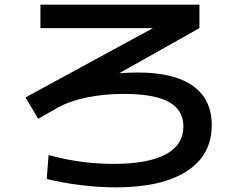

<svg xmlns="http://www.w3.org/2000/svg" viewBox="-20 -753 1040 826"><path d="M181 17 189 -86Q326 -48 468 -48Q617 -48 693 -89Q769 -130 769 -209Q769 -280 706 -314.5Q643 -349 513 -349Q426 -349 352 -333.5Q278 -318 227 -289L144 -242L90 -334L638 -632H154V-733H838V-632L493 -438Q535 -441 574 -441Q729 -441 810 -383.5Q891 -326 891 -215Q891 -86 783.5 -16.5Q676 53 478 53Q405 53 328 43.5Q251 34 181 17Z"/></svg>

Font: Enso SemiBold
Style: Regular
Weight: 600
Designer: Coji Morishita
Foundry: UNDERFOREST DESIGN
Version: Version 1.000